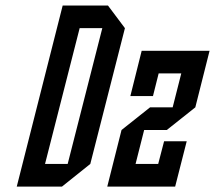

<svg xmlns="http://www.w3.org/2000/svg" viewBox="-20 -687 792 707"><path d="M41.7 0 210.8 -666.7H377.5L440 -583.3L312.5 -83.3L208.3 0ZM145.8 -83.3H229.2L356.7 -583.3H273.3ZM562.5 -83.3 584.2 -166.7H667.5L625 0H375L427.5 -208.3L532.5 -291.7H615.8L647.5 -416.7H564.2L543.3 -333.3H460L501.7 -500H751.7L699.2 -291.7L594.2 -208.3H510.8L479.2 -83.3Z"/></svg>

Font: Yulong
Style: Italic
Weight: 400
Italic angle: -14.25°
Designer: GGBotNet
Foundry: f0n7.com
Version: 1.00